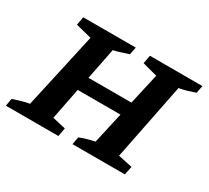

<svg xmlns="http://www.w3.org/2000/svg" viewBox="-119 -706 959 883"><g transform="rotate(30 360.0 -265.0)"><path d="M-9 0 -2 -40Q20 -47 41 -53.5Q62 -60 83 -63L172 -465L88 -486L96 -530H375L367 -490Q343 -483 326 -477Q309 -471 289 -467L256 -301H484L521 -465L442 -486L450 -530H729L721 -490Q698 -482 679 -476.5Q660 -471 638 -467L557 -61L632 -45L623 0H345L352 -40Q372 -48 391 -53.5Q410 -59 431 -63L468 -228H241L208 -61L278 -45L270 0Z"/></g></svg>

Font: Piazzolla SC SemiBold
Style: Italic
Weight: 600
Italic angle: -11.3°
Designer: Juan Pablo del Peral
Foundry: Huerta Tipografica
Version: Version 1.330